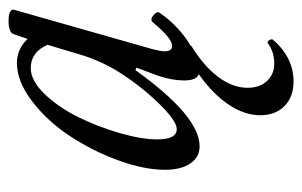

<svg xmlns="http://www.w3.org/2000/svg" viewBox="-148 -324 704 447"><g transform="rotate(-90 203.5 -100.0)"><path d="M86.9 13.2Q61.5 13.2 46.9 -8.5Q32.2 -30.3 32.2 -66.9Q32.2 -116.2 54.4 -176.8Q76.7 -237.3 111.1 -289.3Q145.5 -341.3 191.7 -376.7Q237.8 -412.1 280.8 -412.1Q313.5 -412.1 336.9 -387.2L348.1 -419.9Q351.6 -430.7 376.5 -431.6Q400.9 -432.1 404.8 -422.9Q405.3 -421.4 404.8 -418.9L313 -96.2Q308.1 -77.1 308.1 -67.9Q308.1 -50.8 320.8 -50.8Q338.4 -50.8 376 -96.2Q381.8 -102.5 391.8 -94.5Q401.9 -86.4 397.9 -80.1Q366.2 -34.2 319.8 -6.8H321.8Q273.9 22.5 248.5 56.4Q223.1 90.3 223.1 125Q223.1 152.8 238.8 169.9Q254.4 187 279.8 187Q306.6 187 327.1 171.9Q330.6 169.9 334 175.5Q337.4 181.2 335 184.1Q293.5 231.9 237.8 231.9Q201.7 231.9 180.4 210.7Q159.2 189.5 159.2 154.8Q159.2 117.7 184.1 80.6Q209 43.5 254.9 11.2Q240.2 6.3 240.2 -22.9Q240.2 -50.3 251 -83L270 -133.8L264.2 -136.2Q157.2 13.2 86.9 13.2ZM127 -40Q146.5 -40 188.2 -83.3Q230 -126.5 263.2 -180.2Q287.6 -221.2 300.8 -266.1L323.2 -340.8Q306.2 -379.9 269 -379.9Q239.7 -379.9 208.7 -347.7Q177.7 -315.4 155 -269.5Q132.3 -223.6 117.7 -172.9Q103 -122.1 103 -85Q103 -40 127 -40Z"/></g></svg>

Font: Junicode SmCond
Style: Italic
Weight: 400
Width: 4
Italic angle: -11°
Designer: Peter S. Baker
Version: Version 2.206